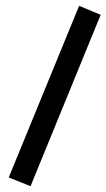

<svg xmlns="http://www.w3.org/2000/svg" viewBox="-20 -572 366 660"><path d="M85 68 10 38 252 -552 326 -521Z"/></svg>

Font: ZCOOL KuaiLe
Style: Regular
Weight: 400
Designer: Lui Bingke
Foundry: ZCOOL
Version: Version 3.51;August 12, 2021;FontCreator 13.0.0.2613 64-bit